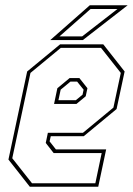

<svg xmlns="http://www.w3.org/2000/svg" viewBox="-20 -708 504 728"><path d="M371.5 -540 452.5 -437 422 -294.5 297.5 -191.5H172.5L168 -172L192 -141.5H382.5L352.5 0H93L12 -103L83 -437L208 -540ZM363 -526.5H210.5L95.5 -431.5L26.5 -108L101.5 -13H341.5L365.5 -127.5H183.5L153.5 -166L161.5 -204.5H294.5L410 -300L438 -431.5ZM281 -412 311.5 -373.5 305 -343 270 -314H185L197.5 -373.5L244 -412ZM272.5 -398.5H247L210 -368L201.5 -328H267.5L293 -349L297 -368ZM170.5 -556 320.5 -688H464L294 -556ZM205.5 -570H291.5L425.5 -674H323.5Z"/></svg>

Font: Tourney Condensed Thin
Style: Italic
Weight: 100
Width: 3
Italic angle: -12°
Designer: Tyler Finck
Foundry: Etcetera Type Co
Version: Version 1.010; ttfautohint (v1.8.3)